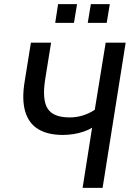

<svg xmlns="http://www.w3.org/2000/svg" viewBox="-20 -912 635 932"><path d="M381 0 427 -292Q409 -281 385.5 -273Q362 -265 336 -261Q310 -257 285 -257Q213 -257 166.5 -284.5Q120 -312 102.5 -370.5Q85 -429 100 -518L130 -705H228L199 -525Q184 -427 211.5 -384.5Q239 -342 318 -342Q351 -342 382 -351.5Q413 -361 440 -379L493 -705H590L478 0ZM406 -801 421 -892H513L498 -801ZM248 -801 262 -892H354L339 -801Z"/></svg>

Font: Nunito Sans 10pt Condensed SemiBold
Style: Italic
Weight: 600
Width: 3
Italic angle: -9°
Designer: Vernon Adams
Foundry: Vernon Adams
Version: Version 3.101;gftools[0.9.27]